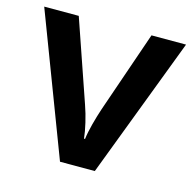

<svg xmlns="http://www.w3.org/2000/svg" viewBox="-85 -628 717 714"><g transform="rotate(15 273.0 -271.0)"><path d="M206 0H340L546 -542H413L305 -229C292 -190 278 -140 274 -106H270C267 -138 255 -190 241 -229L133 -542H0Z"/></g></svg>

Font: Noto Sans Bengali UI SemiBold
Style: Regular
Weight: 600
Designer: Jelle Bosma - Monotype Design Team
Foundry: Monotype Imaging Inc.
Version: Version 2.003